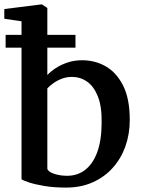

<svg xmlns="http://www.w3.org/2000/svg" viewBox="-22 -839 642 870"><path d="M-2.5 -754V-798L164.5 -819H168L192.5 -803V-499Q208 -515.5 231.2 -530.8Q254.5 -546 284.8 -556Q315 -566 350.5 -566Q409 -566 457.8 -538Q506.5 -510 536.2 -450.5Q566 -391 566 -295.5Q566 -231 546 -175.2Q526 -119.5 488.2 -77.8Q450.5 -36 397.2 -12.5Q344 11 277.5 11Q222.5 11 179.2 3.8Q136 -3.5 109 -12.5Q82 -21.5 75.5 -27V-742.5ZM304.5 -490.5Q279 -490.5 257.2 -482Q235.5 -473.5 218.8 -461.2Q202 -449 192.5 -438.5V-73Q199 -59 225.2 -50.8Q251.5 -42.5 282.5 -42.5Q329.5 -42.5 364.2 -69.5Q399 -96.5 418.5 -149.2Q438 -202 438.5 -280.5Q440 -355 421.8 -401.2Q403.5 -447.5 372.8 -469Q342 -490.5 304.5 -490.5ZM3.5 -681H320V-623H3.5Z"/></svg>

Font: Merriweather 28pt SemiBold
Style: Regular
Weight: 600
Version: Version 2.100